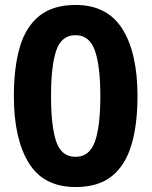

<svg xmlns="http://www.w3.org/2000/svg" viewBox="-20 -745 612 775"><path d="M535 -357Q535 -242 510.5 -160Q486 -78 431.5 -34Q377 10 285 10Q156 10 96 -87.5Q36 -185 36 -357Q36 -473 60 -555Q84 -637 139 -681Q194 -725 285 -725Q413 -725 474 -628Q535 -531 535 -357ZM186 -357Q186 -235 207 -173.5Q228 -112 285 -112Q341 -112 363 -173Q385 -234 385 -357Q385 -479 363 -541Q341 -603 285 -603Q228 -603 207 -541Q186 -479 186 -357Z"/></svg>

Font: Noto Sans Kawi
Style: Bold
Weight: 700
Designer: Fadhl Haqq
Version: Version 1.000